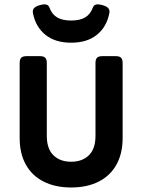

<svg xmlns="http://www.w3.org/2000/svg" viewBox="-20 -832 640 863"><path d="M472.2 -780.3Q472.2 -775.9 471.7 -773.9Q460 -711.9 416 -676Q372.1 -640.1 299.8 -640.1Q227.5 -640.1 183.6 -676Q139.6 -711.9 127.9 -773.9Q127.4 -775.9 127.4 -780.3Q127.4 -790.5 135.3 -797.6Q143.1 -804.7 159.7 -809.1Q171.4 -812.5 180.7 -812.5Q196.3 -812.5 201.7 -799.3Q212.9 -768.1 236.6 -753.9Q260.3 -739.7 299.8 -739.7Q339.4 -739.7 363 -753.9Q386.7 -768.1 397.9 -799.3Q403.3 -812.5 418.9 -812.5Q428.2 -812.5 439.9 -809.1Q456.5 -804.7 464.4 -797.6Q472.2 -790.5 472.2 -780.3ZM531.2 -548.8V-211.4Q531.2 -141.6 503.2 -91.6Q475.1 -41.5 422.9 -15.4Q370.6 10.7 299.8 10.7Q229 10.7 176.8 -15.4Q124.5 -41.5 96.4 -91.6Q68.4 -141.6 68.4 -211.4V-548.8Q68.4 -565.4 75.4 -572.5Q82.5 -579.6 99.1 -579.6H159.7Q176.3 -579.6 183.3 -572.5Q190.4 -565.4 190.4 -548.8V-221.2Q190.4 -163.1 220.2 -134Q250 -105 299.8 -105Q349.6 -105 379.4 -134Q409.2 -163.1 409.2 -221.2V-548.8Q409.2 -565.4 416.3 -572.5Q423.3 -579.6 439.9 -579.6H500.5Q517.1 -579.6 524.2 -572.5Q531.2 -565.4 531.2 -548.8Z"/></svg>

Font: Courier Prime Sans
Style: Bold
Weight: 700
Designer: Alan Dague-Greene
Foundry: Quote-Unquote Apps
Version: Version 3.020